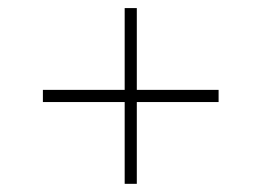

<svg xmlns="http://www.w3.org/2000/svg" viewBox="-20 -450 640 470"><path d="M285.2 -200.2V0H314.9V-200.2H515.1V-230H314.9V-430.2H285.2V-230H85V-200.2Z"/></svg>

Font: Compagnon Light
Style: Regular
Weight: 400
Designer: Juliette Duhe, Lea Pradine
Foundry: Velvetyne Type Foundry
Version: Version 1.000;PS 001.000;hotconv 1.0.88;makeotf.lib2.5.64775